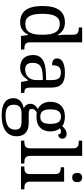

<svg xmlns="http://www.w3.org/2000/svg" viewBox="652 -1452 1040 2385"><g transform="rotate(90 1172.5 -260.0)"><path d="M259 10C337 10 382 -29 412 -90H416L427 0H596V-42H588C544 -42 506 -51 506 -110V-760H322V-718H330C374 -718 412 -709 412 -650V-568C412 -536 414 -491 418 -458H412C383 -510 336 -546 259 -546C127 -546 55 -460 55 -267C55 -75 127 10 259 10ZM276 -54C187 -54 152 -124 152 -266C152 -406 187 -482 275 -482C380 -482 412 -406 412 -267C412 -123 380 -54 276 -54Z M819 10C902 10 933 -30 975 -86H983L999 0H1134V-42H1131C1086 -42 1069 -58 1069 -114V-373C1069 -500 1008 -546 886 -546C787 -546 706 -519 706 -450C706 -404 735 -387 791 -387C791 -450 805 -496 882 -496C964 -496 975 -445 975 -373V-313L892 -310C739 -305 664 -256 664 -150C664 -41 730 10 819 10ZM842 -52C787 -52 761 -83 761 -145C761 -223 798 -264 911 -269L975 -272V-191C975 -106 923 -52 842 -52Z M1408 240C1589 240 1673 168 1673 53C1673 -33 1627 -96 1508 -96H1395C1343 -96 1333 -110 1333 -134C1333 -164 1354 -184 1380 -197C1393 -194 1417 -192 1433 -192C1554 -192 1613 -265 1613 -364C1613 -421 1597 -457 1574 -485C1587 -493 1600 -497 1617 -497C1644 -497 1650 -478 1650 -463C1687 -463 1703 -487 1703 -515C1703 -543 1684 -567 1644 -567C1600 -567 1566 -534 1547 -513C1528 -530 1481 -546 1433 -546C1307 -546 1245 -476 1245 -361C1245 -294 1278 -234 1335 -210C1290 -183 1270 -156 1270 -116C1270 -73 1298 -46 1325 -34C1259 -22 1200 16 1200 94C1200 186 1269 240 1408 240ZM1430 -240C1366 -240 1339 -279 1339 -364C1339 -453 1365 -497 1429 -497C1494 -497 1519 -455 1519 -365C1519 -278 1495 -240 1430 -240ZM1410 191C1308 191 1281 147 1281 88C1281 9 1335 -7 1391 -7H1489C1555 -7 1591 9 1591 70C1591 140 1553 191 1410 191Z M1728 0H2012V-42H1999C1954 -42 1917 -51 1917 -114V-760H1728V-718H1741C1785 -718 1823 -709 1823 -650V-114C1823 -51 1786 -42 1741 -42H1728Z M2186 -636C2217 -636 2243 -652 2243 -698C2243 -745 2217 -760 2186 -760C2154 -760 2129 -745 2129 -698C2129 -652 2154 -636 2186 -636ZM2048 0H2332V-42H2319C2274 -42 2237 -51 2237 -114V-536H2058V-494H2061C2105 -494 2143 -485 2143 -426V-109C2143 -50 2105 -42 2061 -42H2048Z"/></g></svg>

Font: Noto Nastaliq Urdu
Style: Regular
Weight: 400
Designer: Monotype Design Team (Patrick Giasson: type design, Kamal Mansour: OpenType code, Glenda Bellarosa). Updated by Simon Co
Foundry: Monotype Imaging Inc., Simon Cozens
Version: Version 3.009